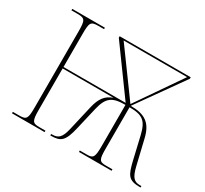

<svg xmlns="http://www.w3.org/2000/svg" viewBox="-144 -926 1216 1137"><g transform="rotate(30 464.5 -357.0)"><path d="M50 0H273V-10H231C184 -10 177 -21 177 -98V-380H525C476 -364 450 -329 435 -265L395 -92C380 -27 360 -10 319 -10H312V0H316C383 0 406 -18 429 -118L464 -268C485 -356 517 -379 607 -379V-98C607 -21 599 -10 558 -10H508V0H731V-10H686C641 -10 635 -21 635 -98V-379C725 -379 754 -356 775 -268L810 -118C832 -26 845 0 925 0H929V-10H917C879 -10 860 -29 844 -97L804 -265C782 -357 735 -390 637 -390L860 -704V-714H374V-704L602 -390H177V-616C177 -693 182 -704 235 -704H273V-714H50V-704H93C143 -704 149 -693 149 -615V-98C149 -21 143 -10 94 -10H50ZM630 -398 407 -704H841Z"/></g></svg>

Font: Noto Serif Display Thin
Style: Regular
Weight: 100
Designer: Monotype Design Team
Foundry: Monotype Imaging Inc.
Version: Version 2.009